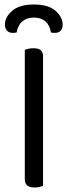

<svg xmlns="http://www.w3.org/2000/svg" viewBox="-20 -827 302 852"><path d="M130 -749Q99 -749 79 -732Q59 -715 54 -683Q50 -682 46 -681.5Q42 -681 37 -681Q21 -681 11.5 -690.5Q2 -700 2 -719Q2 -751 34 -779Q66 -807 130 -807Q196 -807 227 -778.5Q258 -750 258 -719Q258 -700 249 -690.5Q240 -681 223 -681Q218 -681 213.5 -681.5Q209 -682 206 -683Q201 -715 181.5 -732Q162 -749 130 -749ZM90 -363H171V-2Q166 0 156 2.5Q146 5 134 5Q112 5 101 -4Q90 -13 90 -32ZM171 -296H90V-606Q95 -608 105.5 -610.5Q116 -613 128 -613Q150 -613 160.5 -604.5Q171 -596 171 -576Z"/></svg>

Font: Baloo Tamma 2
Style: Regular
Weight: 400
Designer: Divya Kowshik, Shuchita Grover and Ek Type
Foundry: Ek Type
Version: Version 1.700